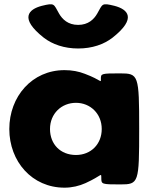

<svg xmlns="http://www.w3.org/2000/svg" viewBox="-20 -852 723 887"><path d="M429 -789C414 -763 388 -737 341 -737C294 -737 268 -763 253 -789C227 -834 234 -840 173 -825C112 -809 68 -768 182 -678C222 -647 277 -628 341 -628C406 -628 460 -647 500 -678C614 -768 570 -809 509 -825C448 -840 455 -834 429 -789ZM23 -256C23 -106 128 15 278 15C313 15 346 7 375 -6C454 -42 447 -57 448 -29C448 -1 450 0 536 0C621 0 623 -7 623 -257C623 -506 620 -513 535 -513C449 -513 446 -512 446 -489C446 -465 452 -481 372 -511C344 -522 313 -528 278 -528C128 -528 23 -406 23 -256ZM211 -256C211 -327 264 -377 331 -377C397 -377 450 -327 450 -256C450 -186 400 -136 331 -136C259 -136 211 -186 211 -256Z"/></svg>

Font: Hussar Print
Style: Bold
Weight: 700
Foundry: Cannot Into Space Fonts
Version: Version 2.00